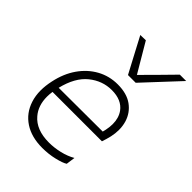

<svg xmlns="http://www.w3.org/2000/svg" viewBox="-222 -882 1003 1003"><g transform="rotate(45 279.0 -381.0)"><path d="M273 9.5Q193 9.5 139.5 -25.8Q86 -61 65.5 -124.5Q54.5 -158 54.5 -197.5Q54.5 -232 63 -271Q78 -342.5 114.5 -394.8Q151 -447 203.2 -475.8Q255.5 -504.5 317.5 -504.5Q384.5 -504.5 425.8 -474.8Q467 -445 482 -396Q490 -369.5 490 -340Q490 -315 484 -287.5Q481.5 -275.5 477 -261Q472.5 -246.5 469 -235.5H104Q101 -215.5 101 -197.5Q101 -132 137.5 -89.5Q183.5 -35 277.5 -35Q316.5 -35 356.8 -44.5Q397 -54 429 -72.5L422 -22.5Q404.5 -11 362 -0.8Q319.5 9.5 273 9.5ZM316.5 -461.5Q247.5 -461.5 191.2 -416Q135 -370.5 111.5 -273.5L436 -274.5Q438.5 -284.5 440.5 -293.5Q445.5 -317.5 445.5 -339Q445.5 -384 423 -415.5Q389.5 -461.5 316.5 -461.5ZM320.5 -576.5Q295 -625 269 -673.5Q243.5 -722 218 -770L258 -771Q304 -692 353 -610Q393 -650 432 -689.5Q471 -729 510.5 -769.5H557.5Q511.5 -720 467 -672.5Q422.5 -625 377.5 -576.5Z"/></g></svg>

Font: Heraclito ExtraLight
Style: Italic
Weight: 200
Italic angle: -12°
Designer: Kostas Bartsokas (font) & Cristiano Sobral (main changes)
Foundry: Kostas Bartsokas (font) & Cristiano Sobral (main changes)
Version: Version 1.00;July 8, 2020;FontCreator 13.0.0.2655 64-bit